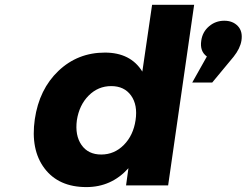

<svg xmlns="http://www.w3.org/2000/svg" viewBox="-20 -762 1013 789"><path d="M123 -272Q141.1 -395.5 220.2 -470.7Q299.3 -545.9 411.1 -545.9Q516.6 -545.9 564.9 -467.8L605 -742.2H777.8L670.9 0H498L507.8 -70.8Q438 6.8 335 6.8Q221.2 6.8 163.1 -69.8Q105 -146.5 123 -272ZM295.9 -268.1Q287.6 -205.6 314.9 -166.3Q342.3 -127 396 -127Q449.7 -127 488.8 -166.3Q527.8 -205.6 537.1 -268.1Q546.4 -330.6 518.6 -369.4Q490.7 -408.2 437 -408.2Q383.3 -408.2 344.5 -369.4Q305.7 -330.6 295.9 -268.1ZM770 -422.9 830.1 -529.8Q800.3 -551.3 807.1 -595.2Q812 -630.9 838.9 -653.8Q865.7 -676.8 901.9 -676.8Q936.5 -676.8 957.3 -655Q978 -633.3 972.2 -595.2Q966.8 -562.5 939.9 -528.8L852.1 -422.9Z"/></svg>

Font: Trueno
Style: Bold Italic
Weight: 700
Designer: Julieta Ulanovsky
Foundry: Julieta Ulanovsky
Version: Version 3.001b | FøM Fix